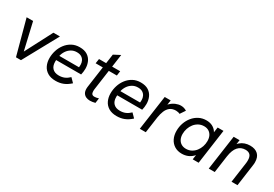

<svg xmlns="http://www.w3.org/2000/svg" viewBox="33 -1516 3378 2366"><g transform="rotate(30 1722.0 -332.5)"><path d="M191 0 58 -493H150L239 -109L439 -493H532L262 0Z M757 8Q688 8 642.5 -19.5Q597 -47 575 -94Q553 -141 553 -199Q553 -255 570 -308.5Q587 -362 620.5 -405.5Q654 -449 702 -475Q750 -501 811 -501Q879 -501 921 -474Q963 -447 983 -402.5Q1003 -358 1003 -305Q1003 -286 1000 -261Q997 -236 992 -218H637Q636 -211 636 -205Q636 -199 636 -193Q636 -134 668 -101.5Q700 -69 759 -69Q804 -69 838.5 -84Q873 -99 905 -130L960 -74Q913 -31 864.5 -11.5Q816 8 757 8ZM923 -266Q925 -283 926 -293Q927 -303 927 -319Q927 -347 915 -372.5Q903 -398 878 -414Q853 -430 812 -430Q768 -430 733.5 -409.5Q699 -389 676.5 -355.5Q654 -322 645 -282H949Z M1247 8Q1215 8 1190 -3.5Q1165 -15 1150.5 -38.5Q1136 -62 1136 -99Q1136 -106 1136.5 -113.5Q1137 -121 1138 -128L1208 -625L1300 -673L1226 -146Q1225 -139 1224.5 -131.5Q1224 -124 1224 -116Q1224 -89 1234.5 -75.5Q1245 -62 1270 -62Q1282 -62 1297.5 -64.5Q1313 -67 1330 -73L1320 -3Q1301 2 1282 5Q1263 8 1247 8ZM1078 -427 1088 -493H1389L1380 -427Z M1626 8Q1557 8 1511.5 -19.5Q1466 -47 1444 -94Q1422 -141 1422 -199Q1422 -255 1439 -308.5Q1456 -362 1489.5 -405.5Q1523 -449 1571 -475Q1619 -501 1680 -501Q1748 -501 1790 -474Q1832 -447 1852 -402.5Q1872 -358 1872 -305Q1872 -286 1869 -261Q1866 -236 1861 -218H1506Q1505 -211 1505 -205Q1505 -199 1505 -193Q1505 -134 1537 -101.5Q1569 -69 1628 -69Q1673 -69 1707.5 -84Q1742 -99 1774 -130L1829 -74Q1782 -31 1733.5 -11.5Q1685 8 1626 8ZM1792 -266Q1794 -283 1795 -293Q1796 -303 1796 -319Q1796 -347 1784 -372.5Q1772 -398 1747 -414Q1722 -430 1681 -430Q1637 -430 1602.5 -409.5Q1568 -389 1545.5 -355.5Q1523 -322 1514 -282H1818Z M1953 0 2023 -493H2108L2089 -361L2064 -363Q2077 -407 2108.5 -438Q2140 -469 2178.5 -485Q2217 -501 2251 -501Q2273 -501 2293 -495.5Q2313 -490 2334 -477L2285 -404Q2274 -410 2258.5 -413.5Q2243 -417 2229 -417Q2177 -417 2144.5 -391.5Q2112 -366 2095 -323Q2078 -280 2070 -228L2038 0Z M2552 8Q2492 8 2448 -19.5Q2404 -47 2380.5 -95Q2357 -143 2357 -205Q2357 -263 2375.5 -316Q2394 -369 2428.5 -411Q2463 -453 2510 -477Q2557 -501 2614 -501Q2662 -501 2697.5 -483.5Q2733 -466 2755 -436Q2777 -406 2782 -367L2755 -346L2776 -493H2859L2790 0H2706L2726 -147L2751 -125Q2732 -82 2703 -52.5Q2674 -23 2636 -7.5Q2598 8 2552 8ZM2568 -70Q2610 -70 2644 -88.5Q2678 -107 2702 -138Q2726 -169 2738.5 -207Q2751 -245 2751 -285Q2751 -327 2736 -358Q2721 -389 2693 -406.5Q2665 -424 2626 -424Q2584 -424 2549.5 -405.5Q2515 -387 2491 -356.5Q2467 -326 2454 -287.5Q2441 -249 2441 -209Q2441 -167 2456.5 -135.5Q2472 -104 2500.5 -87Q2529 -70 2568 -70Z M2934 0 3004 -493H3088L3073 -388L3052 -390Q3071 -428 3099 -452.5Q3127 -477 3162 -489Q3197 -501 3236 -501Q3309 -501 3349 -463Q3389 -425 3389 -352Q3389 -341 3388.5 -331Q3388 -321 3386 -310L3343 0H3258L3298 -284Q3300 -296 3300.5 -306Q3301 -316 3301 -329Q3301 -380 3278.5 -404Q3256 -428 3212 -428Q3148 -428 3107.5 -383Q3067 -338 3053 -243L3019 0Z"/></g></svg>

Font: Hanken Grotesk
Style: Italic
Weight: 400
Italic angle: -8°
Designer: Alfredo Marco Pradil
Foundry: Hanken Design Co.
Version: Version 3.013